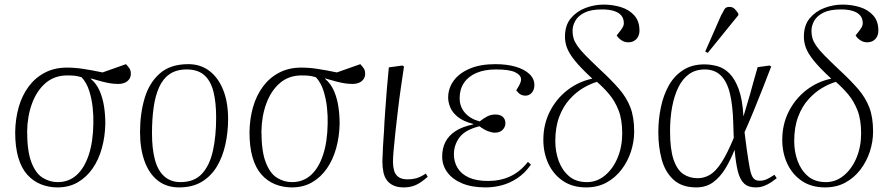

<svg xmlns="http://www.w3.org/2000/svg" viewBox="-20 -801 3869 835"><path d="M230 14Q192 14 158 0.5Q124 -13 98.5 -41.5Q73 -70 59.5 -116Q46 -162 46 -226Q47 -285 61.5 -335.5Q76 -386 104.5 -424.5Q133 -463 175 -485Q217 -507 271 -507Q290 -507 308 -505.5Q326 -504 344.5 -501Q363 -498 383 -494.5Q403 -491 426 -486L528 -522Q537 -512 543 -503.5Q549 -495 549 -480Q549 -466 541.5 -456Q534 -446 522 -441Q510 -436 494 -436Q477 -436 461 -438.5Q445 -441 425 -446Q405 -451 375 -460V-458Q400 -437 413.5 -405.5Q427 -374 432.5 -338Q438 -302 438 -263Q437 -207 423 -156.5Q409 -106 382.5 -68Q356 -30 318 -8Q280 14 230 14ZM231 -9Q279 -9 313 -39.5Q347 -70 366 -127.5Q385 -185 386 -264Q387 -296 383 -333.5Q379 -371 368 -406Q357 -441 335 -465Q318 -470 305.5 -471.5Q293 -473 273 -473Q217 -473 178.5 -440Q140 -407 119.5 -351.5Q99 -296 98 -230Q98 -144 116.5 -95.5Q135 -47 165.5 -28Q196 -9 231 -9Z M759 14Q704 14 666 -16Q628 -46 608.5 -100.5Q589 -155 589 -226Q589 -307 609 -374Q629 -441 675 -481.5Q721 -522 799 -522Q851 -522 889.5 -493.5Q928 -465 950 -411.5Q972 -358 972 -283Q972 -226 960 -172Q948 -118 923 -76.5Q898 -35 857.5 -10.5Q817 14 759 14ZM765 -9Q825 -9 858.5 -45.5Q892 -82 906 -145.5Q920 -209 920 -289Q920 -357 908 -403.5Q896 -450 868 -474.5Q840 -499 792 -499Q747 -499 717.5 -478.5Q688 -458 671.5 -420.5Q655 -383 648 -332.5Q641 -282 641 -222Q641 -153 654 -105.5Q667 -58 695 -33.5Q723 -9 765 -9Z M1249 14Q1211 14 1177 0.5Q1143 -13 1117.5 -41.5Q1092 -70 1078.5 -116Q1065 -162 1065 -226Q1066 -285 1080.5 -335.5Q1095 -386 1123.5 -424.5Q1152 -463 1194 -485Q1236 -507 1290 -507Q1309 -507 1327 -505.5Q1345 -504 1363.5 -501Q1382 -498 1402 -494.5Q1422 -491 1445 -486L1547 -522Q1556 -512 1562 -503.5Q1568 -495 1568 -480Q1568 -466 1560.5 -456Q1553 -446 1541 -441Q1529 -436 1513 -436Q1496 -436 1480 -438.5Q1464 -441 1444 -446Q1424 -451 1394 -460V-458Q1419 -437 1432.5 -405.5Q1446 -374 1451.5 -338Q1457 -302 1457 -263Q1456 -207 1442 -156.5Q1428 -106 1401.5 -68Q1375 -30 1337 -8Q1299 14 1249 14ZM1250 -9Q1298 -9 1332 -39.5Q1366 -70 1385 -127.5Q1404 -185 1405 -264Q1406 -296 1402 -333.5Q1398 -371 1387 -406Q1376 -441 1354 -465Q1337 -470 1324.5 -471.5Q1312 -473 1292 -473Q1236 -473 1197.5 -440Q1159 -407 1138.5 -351.5Q1118 -296 1117 -230Q1117 -144 1135.5 -95.5Q1154 -47 1184.5 -28Q1215 -9 1250 -9Z M1736 14Q1710 14 1692 6Q1674 -2 1663 -16.5Q1652 -31 1647.5 -52Q1643 -73 1643 -98Q1643 -104 1643.5 -113Q1644 -122 1644.5 -134Q1645 -146 1645.5 -161Q1646 -176 1647.5 -193.5Q1649 -211 1650 -230Q1651 -249 1652 -270.5Q1653 -292 1655 -314.5Q1657 -337 1658.5 -361Q1660 -385 1662 -409Q1664 -433 1666.5 -458.5Q1669 -484 1671 -508L1730 -516L1737 -512Q1731 -472 1724 -424Q1717 -376 1711 -325.5Q1705 -275 1700 -229.5Q1695 -184 1692 -149.5Q1689 -115 1689 -98Q1689 -78 1693.5 -60.5Q1698 -43 1712 -32Q1726 -21 1753 -21Q1772 -21 1789.5 -25.5Q1807 -30 1832 -46L1840 -32Q1825 -19 1809 -8Q1793 3 1775 8.5Q1757 14 1736 14Z M2092 14Q2032 14 1990 -3.5Q1948 -21 1925.5 -51.5Q1903 -82 1903 -120Q1903 -156 1917 -183.5Q1931 -211 1960.5 -230.5Q1990 -250 2038 -260V-262Q1995 -273 1971 -292.5Q1947 -312 1938 -334.5Q1929 -357 1929 -376Q1929 -417 1953 -450Q1977 -483 2023 -502.5Q2069 -522 2134 -522Q2184 -522 2222 -511Q2260 -500 2282 -479.5Q2304 -459 2304 -431Q2304 -411 2293 -398Q2282 -385 2265 -385Q2256 -385 2248.5 -388Q2241 -391 2235.5 -396.5Q2230 -402 2225 -408Q2235 -424 2240.5 -435Q2246 -446 2246 -456Q2246 -474 2221 -486.5Q2196 -499 2137 -499Q2088 -499 2052.5 -484Q2017 -469 1998 -441Q1979 -413 1979 -374Q1979 -337 2002 -310.5Q2025 -284 2066 -273Q2084 -287 2099.5 -295Q2115 -303 2134 -303Q2156 -303 2167 -292.5Q2178 -282 2178 -265Q2178 -249 2166 -236.5Q2154 -224 2132 -224Q2119 -224 2102 -230.5Q2085 -237 2065 -252Q2002 -236 1978 -203Q1954 -170 1954 -130Q1954 -97 1970 -70.5Q1986 -44 2019 -29Q2052 -14 2102 -14Q2156 -14 2199 -34Q2242 -54 2276 -97L2289 -85Q2262 -47 2229 -25.5Q2196 -4 2161.5 5Q2127 14 2092 14Z M2529 14Q2470 14 2428.5 -14Q2387 -42 2365 -89Q2343 -136 2343 -193Q2343 -260 2371 -315.5Q2399 -371 2447 -408.5Q2495 -446 2556 -459Q2505 -506 2479.5 -538Q2454 -570 2445.5 -594Q2437 -618 2437 -641Q2437 -691 2462.5 -721.5Q2488 -752 2526.5 -766.5Q2565 -781 2605 -781Q2645 -781 2680.5 -770Q2716 -759 2738.5 -734Q2761 -709 2761 -668Q2761 -653 2755 -641.5Q2749 -630 2738 -623.5Q2727 -617 2712 -617Q2696 -617 2682.5 -626Q2669 -635 2662 -647Q2680 -669 2686.5 -679.5Q2693 -690 2693 -700Q2693 -720 2682.5 -733Q2672 -746 2651 -753Q2630 -760 2598 -760Q2550 -760 2522 -746Q2494 -732 2482 -710.5Q2470 -689 2470 -667Q2470 -649 2474.5 -634Q2479 -619 2491 -601.5Q2503 -584 2526.5 -560Q2550 -536 2587 -501Q2638 -454 2671.5 -415.5Q2705 -377 2721.5 -334Q2738 -291 2738 -229Q2738 -185 2724 -142Q2710 -99 2683 -63.5Q2656 -28 2617.5 -7Q2579 14 2529 14ZM2533 -9Q2576 -9 2611 -38Q2646 -67 2666 -115Q2686 -163 2686 -221Q2686 -281 2670 -321.5Q2654 -362 2629 -391.5Q2604 -421 2576 -445Q2548 -437 2516.5 -418.5Q2485 -400 2457 -369Q2429 -338 2412 -293Q2395 -248 2395 -187Q2395 -141 2410 -100.5Q2425 -60 2455 -34.5Q2485 -9 2533 -9Z M3008 14Q2945 14 2908.5 -20Q2872 -54 2857.5 -108.5Q2843 -163 2843 -225Q2843 -281 2854 -334Q2865 -387 2888.5 -429Q2912 -471 2950.5 -496Q2989 -521 3043 -521Q3072 -521 3100.5 -513Q3129 -505 3152.5 -481.5Q3176 -458 3192.5 -413.5Q3209 -369 3213 -297H3214Q3230 -349 3241 -388Q3252 -427 3260 -456.5Q3268 -486 3275 -509L3327 -516L3334 -512Q3315 -462 3296 -414Q3277 -366 3258 -319.5Q3239 -273 3218 -226L3227 -156Q3235 -99 3241 -68Q3247 -37 3256.5 -26Q3266 -15 3283 -15Q3300 -15 3314.5 -21.5Q3329 -28 3348 -41L3358 -26Q3348 -18 3334 -8.5Q3320 1 3303 7.5Q3286 14 3266 14Q3234 14 3216 -3Q3198 -20 3189 -55.5Q3180 -91 3175 -148H3174Q3157 -105 3134.5 -68Q3112 -31 3081.5 -8.5Q3051 14 3008 14ZM3014 -26Q3042 -26 3067 -40.5Q3092 -55 3117 -93Q3142 -131 3171 -201L3169 -263Q3167 -342 3154.5 -394Q3142 -446 3115 -472.5Q3088 -499 3045 -499Q3005 -499 2976.5 -478.5Q2948 -458 2930 -421Q2912 -384 2903 -335.5Q2894 -287 2894 -231Q2894 -153 2909 -108Q2924 -63 2951 -44.5Q2978 -26 3014 -26ZM3058 -571 3047 -577 3116 -734Q3126 -753 3131.5 -762Q3137 -771 3153 -771Q3165 -771 3173.5 -763.5Q3182 -756 3191 -742V-735Z M3568 14Q3509 14 3467.5 -14Q3426 -42 3404 -89Q3382 -136 3382 -193Q3382 -260 3410 -315.5Q3438 -371 3486 -408.5Q3534 -446 3595 -459Q3544 -506 3518.5 -538Q3493 -570 3484.5 -594Q3476 -618 3476 -641Q3476 -691 3501.5 -721.5Q3527 -752 3565.5 -766.5Q3604 -781 3644 -781Q3684 -781 3719.5 -770Q3755 -759 3777.5 -734Q3800 -709 3800 -668Q3800 -653 3794 -641.5Q3788 -630 3777 -623.5Q3766 -617 3751 -617Q3735 -617 3721.5 -626Q3708 -635 3701 -647Q3719 -669 3725.5 -679.5Q3732 -690 3732 -700Q3732 -720 3721.5 -733Q3711 -746 3690 -753Q3669 -760 3637 -760Q3589 -760 3561 -746Q3533 -732 3521 -710.5Q3509 -689 3509 -667Q3509 -649 3513.5 -634Q3518 -619 3530 -601.5Q3542 -584 3565.5 -560Q3589 -536 3626 -501Q3677 -454 3710.5 -415.5Q3744 -377 3760.5 -334Q3777 -291 3777 -229Q3777 -185 3763 -142Q3749 -99 3722 -63.5Q3695 -28 3656.5 -7Q3618 14 3568 14ZM3572 -9Q3615 -9 3650 -38Q3685 -67 3705 -115Q3725 -163 3725 -221Q3725 -281 3709 -321.5Q3693 -362 3668 -391.5Q3643 -421 3615 -445Q3587 -437 3555.5 -418.5Q3524 -400 3496 -369Q3468 -338 3451 -293Q3434 -248 3434 -187Q3434 -141 3449 -100.5Q3464 -60 3494 -34.5Q3524 -9 3572 -9Z"/></svg>

Font: Literata 60pt ExtraLight
Style: Italic
Weight: 250
Italic angle: -2°
Designer: Latin by Veronika Burian and Jose Scaglione. Greek by Irene Vlachou. Cyrillic by Vera Evstafieva
Foundry: TypeTogether
Version: Version 3.103;gftools[0.9.29]